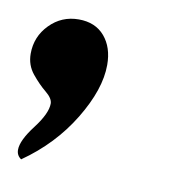

<svg xmlns="http://www.w3.org/2000/svg" viewBox="-55 -197 332 365"><g transform="rotate(10 111.5 -14.5)"><path d="M-9 -75Q-9 -108 14 -131.5Q37 -155 70 -155Q102 -155 120 -134Q138 -113 138 -79Q138 -32 102.5 26.5Q67 85 8 126Q-1 120 -1 109Q-1 91 22 61Q45 31 45 12Q45 2 31.5 -9Q18 -20 4.5 -36.5Q-9 -53 -9 -75Z"/></g></svg>

Font: Lobster Two
Style: Bold Italic
Weight: 700
Designer: Pablo Impallari
Foundry: Pablo Impallari. www.impallari.com
Version: Version 2.000